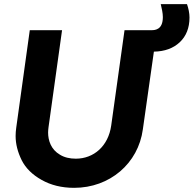

<svg xmlns="http://www.w3.org/2000/svg" viewBox="-20 -890 930 922"><path d="M336 12C507 12 644 -105 666 -269L719 -642C771 -643 812 -658 843 -687C874 -716 890 -756 890 -806C890 -827 885 -850 878 -870H752C757 -849 762 -827 762 -808C762 -748 726 -745 707 -745H578L514 -287C500 -188 430 -128 344 -128C315 -128 289 -134 268 -147C225 -172 211 -215 211 -254C211 -262 212 -270 213 -279L278 -745H123L58 -277C56 -263 55 -250 55 -237C55 -198 65 -160 84 -121C103 -83 135 -51 180 -26C224 -1 276 12 336 12Z"/></svg>

Font: Plus Jakarta Sans ExtraBold
Style: Italic
Weight: 800
Italic angle: -8°
Designer: Gumpita Rahayu
Foundry: Tokotype
Version: Version 2.071;gftools[0.9.30]